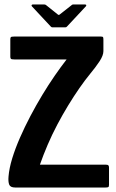

<svg xmlns="http://www.w3.org/2000/svg" viewBox="-20 -836 516 856"><path d="M430 -673Q437 -673 439 -671Q441 -669 441 -659V-608Q441 -589 424 -563Q407 -537 382 -507Q359 -479 334 -443Q309 -407 284 -366Q259 -325 235.5 -280.5Q212 -236 192.5 -190.5Q173 -145 158 -102H449Q460 -102 463 -99Q466 -96 466 -89V-12Q466 -4 463 -2Q460 0 450 0H48Q26 0 21 -13Q16 -26 18 -49Q21 -86 34.5 -130Q48 -174 69 -222Q90 -270 115.5 -318.5Q141 -367 168.5 -412.5Q196 -458 224 -498.5Q252 -539 277 -571H44Q31 -571 28.5 -574Q26 -577 26 -583V-661Q26 -668 28.5 -670.5Q31 -673 43 -673ZM214 -714Q209 -714 206 -718L122 -808Q120 -810 121 -813Q122 -816 126 -816H178Q183 -816 187 -812L237 -772Q242 -767 247 -772L298 -812Q301 -816 306 -816H359Q364 -816 364.5 -813Q365 -810 363 -808L279 -718Q276 -714 271 -714Z"/></svg>

Font: Glory Thin
Style: Bold
Weight: 700
Version: Version 1.011